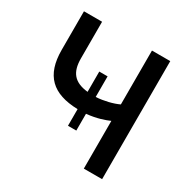

<svg xmlns="http://www.w3.org/2000/svg" viewBox="-161 -855 982 1000"><g transform="rotate(30 330.5 -355.0)"><path d="M472 -710V-386C439 -370 387 -357 339 -354V-478H289V-356C205 -365 172 -407 172 -490V-710H63V-478C63 -325 137 -256 289 -252V-152H339V-253C402 -259 447 -276 472 -287V0H582V-710Z"/></g></svg>

Font: FIGSv2-sans-serif SemiBold
Style: Regular
Weight: 600
Designer: Matt McInerney, Pablo Impallari, Rodrigo Fuenzalida,Mirko Velimirovic
Foundry: Matt McInerney, Pablo Impallari, Rodrigo Fuenzalida
Version: Version 4.021;hotconv 1.0.109;makeotfexe 2.5.65596